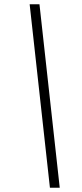

<svg xmlns="http://www.w3.org/2000/svg" viewBox="-20 -810 383 900"><path d="M119 -790H165L260 70H214Z"/></svg>

Font: Prodigy Sans Light
Style: Italic
Weight: 300
Italic angle: -13°
Designer: Wei Huang
Foundry: Wei Huang
Version: Version 1.003; ttfautohint (v1.8.3)